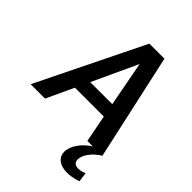

<svg xmlns="http://www.w3.org/2000/svg" viewBox="-285 -816 1171 1171"><g transform="rotate(45 300.0 -231.0)"><path d="M-32 0H92L174 -176H423L457 0H504C445 38 404 95 404 147C404 218 490 246 597 208L589 147C533 171 495 159 495 121C495 83 530 34 584 0H586V-1L435 -687H305ZM216 -266 351 -557 406 -266Z"/></g></svg>

Font: Ronzino Medium
Style: Italic
Weight: 500
Italic angle: -7.99998°
Designer: Nunzio Mazzaferro
Foundry: Collletttivo
Version: Version 1.000;Glyphs 3.3 (3337)